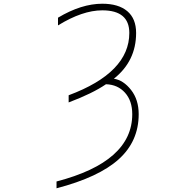

<svg xmlns="http://www.w3.org/2000/svg" viewBox="-20 -761 1040 1020"><path d="M523.4 -741.2Q609.4 -741.2 656.2 -701.7Q703.1 -662.1 703.1 -585.9Q703.1 -436.5 585 -342.8Q635.7 -335 676.3 -283.2Q716.8 -231.4 716.8 -154.3Q716.8 -10.7 610.8 85Q504.9 180.7 280.3 239.3V203.1Q682.6 98.6 682.6 -154.3Q682.6 -225.6 644 -268.6Q605.5 -311.5 543 -313.5Q471.7 -264.6 344.7 -216.8V-254.9Q667 -375 667 -585.9Q667 -706.1 523.4 -706.1Q418 -706.1 288.1 -626V-667Q412.1 -741.2 523.4 -741.2Z"/></svg>

Font: GenEi Gothic M ExtraLight
Style: Regular
Weight: 200
Designer: o_tamon (Modified); [Source Han Sans]
Ryoko NISHIZUKA  (kana & ideographs); Paul D. Hunt (Latin, Greek & Cyrillic); Wenl
Version: Version 1.1a;Original Version 1.004